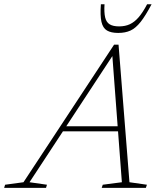

<svg xmlns="http://www.w3.org/2000/svg" viewBox="-82 -904 784 924"><path d="M206.5 -272 215 -296.5H504.5L496.5 -272ZM541 -27 625 -15 620 0H407.5L412.5 -15L504.5 -27L457.5 -650.5H469.5L60 -27L144 -15L139.5 0H-62L-57.5 -15L31 -27L467 -689H488.5ZM491 -777Q520.5 -777 543 -787.5Q565.5 -798 585.5 -821.2Q605.5 -844.5 626 -883.5H647.5Q618.5 -828.5 594.8 -798.5Q571 -768.5 546 -757Q521 -745.5 487 -745.5Q452.5 -745.5 432.8 -757.2Q413 -769 406.2 -799Q399.5 -829 403.5 -883.5H421Q418.5 -844 424 -820.5Q429.5 -797 445.8 -787Q462 -777 491 -777Z"/></svg>

Font: Newsreader ExtraLight
Style: Italic
Weight: 250
Italic angle: -17°
Designer: Hugues Gentile
Foundry: Production Type
Version: Version 1.003